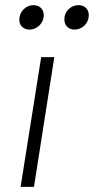

<svg xmlns="http://www.w3.org/2000/svg" viewBox="-20 -726 365 746"><path d="M95 -611C123 -611 150 -635 150 -667C150 -690 134 -706 110 -706C80 -706 55 -681 55 -649C55 -627 71 -611 95 -611ZM270 -611C299 -611 325 -635 325 -667C325 -690 309 -706 285 -706C255 -706 230 -682 230 -651C230 -627 246 -611 270 -611ZM60 0H112L191 -504H140Z"/></svg>

Font: Arthouse Owned Light
Style: Italic
Weight: 300
Italic angle: -10°
Designer: Jeremy Tribby
Foundry: Tribby Type
Version: Version 1.000;PS 001.000;hotconv 1.0.88;makeotf.lib2.5.64775